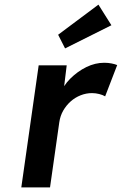

<svg xmlns="http://www.w3.org/2000/svg" viewBox="-20 -809 526 829"><path d="M72 0 147 -527H268L257 -437Q268 -454 283 -469Q315 -501 353 -519.5Q391 -538 430 -538Q447 -538 462 -535Q477 -532 486 -528L434 -393Q424 -399 408.5 -403Q393 -407 377 -407Q352 -407 328 -397.5Q304 -388 285 -371Q266 -354 253 -331.5Q240 -309 236 -281L196 0ZM261 -600 231 -659 405 -789 461 -700Z"/></svg>

Font: Lexend Med
Style: Italic
Weight: 500
Italic angle: -8.13011°
Designer: Bonnie Shaver-Troup, Thomas Jockin
Foundry: Lexend
Version: Version 1.007